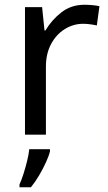

<svg xmlns="http://www.w3.org/2000/svg" viewBox="-20 -566 453 807"><path d="M335 -546Q350 -546 367.5 -544.5Q385 -543 398 -540L387 -459Q374 -462 358.5 -464Q343 -466 329 -466Q288 -466 252 -443.5Q216 -421 194.5 -380.5Q173 -340 173 -286V0H85V-536H157L167 -438H171Q197 -482 238 -514Q279 -546 335 -546ZM190 70Q186 88 173.5 115.5Q161 143 144.5 171Q128 199 110 221H62V209Q70 192 78.5 165.5Q87 139 94 110.5Q101 82 103 61H190Z"/></svg>

Font: Noto Sans Cypro Minoan
Style: Regular
Weight: 400
Designer: David Williams
Foundry: David Williams
Version: Version 1.503; ttfautohint (v1.8.4.7-5d5b)